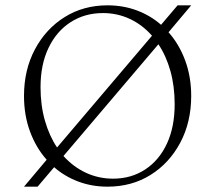

<svg xmlns="http://www.w3.org/2000/svg" viewBox="-20 -690 807 720"><path d="M70 10 155 -91Q115 -136 92.5 -197Q70 -258 70 -330Q70 -428 111 -505Q152 -582 222.5 -626Q293 -670 383 -670Q442 -670 493 -651Q544 -632 584 -597L646 -670H697L612 -569Q652 -524 674.5 -463Q697 -402 697 -330Q697 -232 656 -155Q615 -78 544.5 -34Q474 10 383 10Q325 10 274 -9Q223 -28 183 -63L121 10ZM132 -363Q132 -295 148.5 -237.5Q165 -180 194 -137L550 -556Q514 -597 467 -619Q420 -641 366 -641Q298 -641 245 -607Q192 -573 162 -510.5Q132 -448 132 -363ZM404 -20Q472 -20 524.5 -54.5Q577 -89 606 -151.5Q635 -214 635 -299Q635 -367 619 -424Q603 -481 574 -524L218 -105Q255 -64 302.5 -42Q350 -20 404 -20Z"/></svg>

Font: Spectral ExtraLight
Style: Regular
Weight: 275
Designer: Jean-Baptiste Levee
Foundry: Production Type
Version: Version 2.001